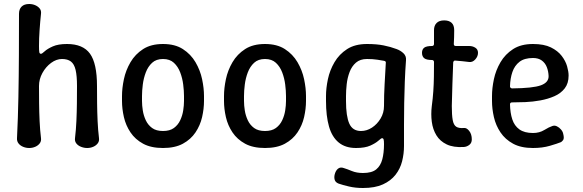

<svg xmlns="http://www.w3.org/2000/svg" viewBox="-20 -730 2913 960"><path d="M126 10Q110 10 95.5 4Q81 -2 72.5 -13Q64 -24 65 -39Q70 -140 72 -245Q74 -350 74.5 -455.5Q75 -561 75 -661Q75 -684 88 -697Q101 -710 126 -710Q142 -710 156 -704Q170 -698 178.5 -687.5Q187 -677 185 -661Q181 -624 178 -581Q175 -538 175 -500Q175 -477 176.5 -469Q178 -461 185 -461Q190 -461 203.5 -473.5Q217 -486 244 -498Q271 -510 315 -510Q395 -510 430 -461.5Q465 -413 465 -300Q465 -258 465.5 -213.5Q466 -169 468 -125Q470 -81 475 -39Q477 -24 468.5 -13Q460 -2 446 4Q432 10 416 10Q400 10 385 4Q370 -2 361.5 -13Q353 -24 355 -39Q360 -81 362 -125Q364 -169 364.5 -213.5Q365 -258 365 -300Q365 -351 358 -380.5Q351 -410 334.5 -422.5Q318 -435 290 -435Q262 -435 235.5 -415.5Q209 -396 192 -365Q175 -334 175 -300Q175 -258 175.5 -213.5Q176 -169 178 -125Q180 -81 185 -39Q187 -24 178.5 -13Q170 -2 156 4Q142 10 126 10Z M1000 -225Q1000 -186 990.5 -144.5Q981 -103 957.5 -68Q934 -33 894.5 -11.5Q855 10 795 10Q735 10 695.5 -11.5Q656 -33 632.5 -68Q609 -103 599.5 -144.5Q590 -186 590 -225V-250Q590 -289 599.5 -334Q609 -379 632.5 -419Q656 -459 695.5 -484.5Q735 -510 795 -510Q855 -510 894.5 -484.5Q934 -459 957.5 -419Q981 -379 990.5 -334Q1000 -289 1000 -250ZM900 -250Q900 -276 896 -307.5Q892 -339 881 -368Q870 -397 849.5 -416Q829 -435 795 -435Q761 -435 740.5 -416Q720 -397 709 -368Q698 -339 694 -307.5Q690 -276 690 -250V-225Q690 -203 694 -177.5Q698 -152 709 -128.5Q720 -105 740.5 -90Q761 -75 795 -75Q829 -75 849.5 -90Q870 -105 881 -128.5Q892 -152 896 -177.5Q900 -203 900 -225Z M1510 -225Q1510 -186 1500.5 -144.5Q1491 -103 1467.5 -68Q1444 -33 1404.5 -11.5Q1365 10 1305 10Q1245 10 1205.5 -11.5Q1166 -33 1142.5 -68Q1119 -103 1109.5 -144.5Q1100 -186 1100 -225V-250Q1100 -289 1109.5 -334Q1119 -379 1142.5 -419Q1166 -459 1205.5 -484.5Q1245 -510 1305 -510Q1365 -510 1404.5 -484.5Q1444 -459 1467.5 -419Q1491 -379 1500.5 -334Q1510 -289 1510 -250ZM1410 -250Q1410 -276 1406 -307.5Q1402 -339 1391 -368Q1380 -397 1359.5 -416Q1339 -435 1305 -435Q1271 -435 1250.5 -416Q1230 -397 1219 -368Q1208 -339 1204 -307.5Q1200 -276 1200 -250V-225Q1200 -203 1204 -177.5Q1208 -152 1219 -128.5Q1230 -105 1250.5 -90Q1271 -75 1305 -75Q1339 -75 1359.5 -90Q1380 -105 1391 -128.5Q1402 -152 1406 -177.5Q1410 -203 1410 -225Z M1795 210Q1757 210 1725 202.5Q1693 195 1673 188Q1658 182 1654 170.5Q1650 159 1653 144Q1658 123 1670 113.5Q1682 104 1698 110Q1715 115 1739 125Q1763 135 1795 135Q1839 135 1861 117Q1883 99 1891.5 66.5Q1900 34 1900 -9Q1900 -27 1898 -33Q1896 -39 1890 -39Q1886 -39 1872 -26.5Q1858 -14 1831.5 -2Q1805 10 1760 10Q1707 10 1673.5 -17.5Q1640 -45 1625 -97.5Q1610 -150 1610 -225V-250Q1610 -289 1619.5 -334Q1629 -379 1652.5 -419Q1676 -459 1715.5 -484.5Q1755 -510 1815 -510Q1863 -510 1898 -503Q1933 -496 1962 -485Q1982 -478 1997 -464Q2012 -450 2010 -429Q2006 -375 2004 -321.5Q2002 -268 2001 -214.5Q2000 -161 2000 -107.5Q2000 -54 2000 0Q2000 39 1990.5 76.5Q1981 114 1957.5 144Q1934 174 1894.5 192Q1855 210 1795 210ZM1785 -75Q1814 -75 1840 -92Q1866 -109 1883 -137.5Q1900 -166 1900 -200Q1900 -254 1903 -308Q1906 -362 1909 -415Q1910 -420 1907.5 -422.5Q1905 -425 1900 -426Q1889 -428 1866.5 -431.5Q1844 -435 1815 -435Q1781 -435 1760 -417Q1739 -399 1728 -370Q1717 -341 1713.5 -309Q1710 -277 1710 -250V-225Q1710 -149 1726.5 -112Q1743 -75 1785 -75Z M2299 5Q2247 8 2213.5 -8Q2180 -24 2162 -53.5Q2144 -83 2139 -121Q2134 -159 2139 -200Q2144 -237 2146.5 -273.5Q2149 -310 2149.5 -346.5Q2150 -383 2150 -420Q2150 -423 2149 -425Q2148 -427 2145.5 -428.5Q2143 -430 2140 -430Q2112 -430 2101 -439Q2090 -448 2090 -466Q2090 -483 2101 -491.5Q2112 -500 2140 -500Q2145 -500 2147.5 -503Q2150 -506 2150 -510Q2150 -527 2150 -544.5Q2150 -562 2150 -579Q2150 -602 2163 -615Q2176 -628 2201 -628Q2225 -628 2238 -616Q2251 -604 2251 -579Q2251 -562 2250.5 -544.5Q2250 -527 2249 -510Q2249 -500 2259 -500Q2276 -500 2293 -500Q2310 -500 2326 -500Q2343 -500 2356.5 -491.5Q2370 -483 2370 -466Q2370 -448 2356.5 -433Q2343 -418 2326 -420Q2309 -422 2291.5 -424Q2274 -426 2257 -427Q2253 -428 2250 -425.5Q2247 -423 2246 -418Q2244 -363 2242 -309Q2240 -255 2239 -200Q2239 -155 2243.5 -130Q2248 -105 2261 -96.5Q2274 -88 2299 -90Q2313 -92 2326 -75.5Q2339 -59 2339 -33Q2339 -15 2326.5 -5.5Q2314 4 2299 5Z M2645 10Q2585 10 2545.5 -11.5Q2506 -33 2482.5 -68Q2459 -103 2449.5 -144.5Q2440 -186 2440 -225V-250Q2440 -289 2449.5 -334Q2459 -379 2482.5 -419Q2506 -459 2545.5 -484.5Q2585 -510 2645 -510Q2700 -510 2734.5 -493Q2769 -476 2788.5 -450.5Q2808 -425 2815.5 -398.5Q2823 -372 2823 -352Q2823 -313 2803.5 -288Q2784 -263 2752 -249Q2720 -235 2682 -228Q2644 -221 2606.5 -219.5Q2569 -218 2540 -218Q2535 -218 2532.5 -215.5Q2530 -213 2530 -208Q2531 -165 2541.5 -133Q2552 -101 2577 -83Q2602 -65 2645 -65Q2677 -65 2701.5 -80Q2726 -95 2742 -100Q2753 -104 2764.5 -98.5Q2776 -93 2785 -82.5Q2794 -72 2796 -61Q2802 -38 2795.5 -29.5Q2789 -21 2784 -19Q2767 -12 2729.5 -1Q2692 10 2645 10ZM2541 -288Q2645 -289 2684.5 -303.5Q2724 -318 2723 -350Q2722 -374 2714 -394.5Q2706 -415 2689 -427.5Q2672 -440 2645 -440Q2602 -440 2577.5 -421Q2553 -402 2542 -370Q2531 -338 2530 -298Q2530 -294 2533 -291Q2536 -288 2541 -288Z"/></svg>

Font: Winky Sans
Style: Regular
Weight: 400
Designer: Simon Atzbach
Foundry: typofactur
Version: Version 1.205